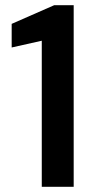

<svg xmlns="http://www.w3.org/2000/svg" viewBox="-20 -720 367 740"><path d="M141 0V-563L25 -537V-628L189 -700H264V0Z"/></svg>

Font: DM Sans 28pt SemiBold
Style: Regular
Weight: 600
Version: Version 4.004;gftools[0.9.30]